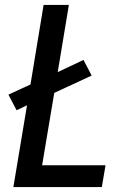

<svg xmlns="http://www.w3.org/2000/svg" viewBox="-20 -755 540 775"><path d="M34 0 89 -330 47 -310 14 -373 103 -414 156 -735H258L213 -464L317 -513L350 -450L199 -380L150 -88H406L391 0Z"/></svg>

Font: Iosevka Curly Semibold Oblique
Style: Regular
Weight: 600
Italic angle: -9°
Monospace: yes
Designer: Belleve Invis
Foundry: Belleve Invis
Version: Version 11.1.0; ttfautohint (v1.8.3)